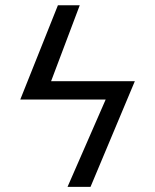

<svg xmlns="http://www.w3.org/2000/svg" viewBox="-20 -520 590 730"><path d="M324.2 190.4 492.7 -211.4H174.3L283.2 -500H200.2L57.1 -141.6H381.8L236.8 190.4Z"/></svg>

Font: CodeNewRoman Nerd Font Mono
Style: Regular
Weight: 400
Monospace: yes
Designer: Sam Radian
Foundry: Code New Roman
Version: Version 2.00 November 29, 2014;Nerd Fonts 3.2.1